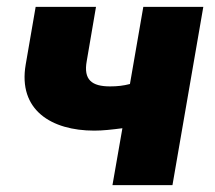

<svg xmlns="http://www.w3.org/2000/svg" viewBox="-20 -540 627 560"><path d="M255 -159C280 -159 306 -162 337 -166L308 0H483L573 -520H398L359 -295C340 -290 322 -288 301 -288C248 -288 223 -307 233 -362L260 -520H84L55 -352C32 -219 130 -159 255 -159Z"/></svg>

Font: Fixel Display ExtraBold
Style: Italic
Weight: 800
Italic angle: -10°
Designer: AlfaBravo + MacPaw
Foundry: Kyrylo Tkachov, Marchela Mozhyna, Serhii Makarenko, Maria Weinstein, Zakhar Kryvoshyya
Version: Version 1.210;Glyphs 3.2 (3217)